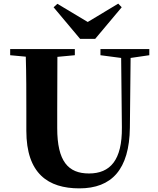

<svg xmlns="http://www.w3.org/2000/svg" viewBox="-20 -1017 869 1057"><path d="M296 -996 275 -977 421 -803H504L650 -977L631 -997L463 -896ZM533 -713 647 -698 651 -316C653 -135 586 -62 470 -62C355 -62 295 -129 295 -312V-406L296 -704L392 -713V-747H36V-713L122 -705C125 -605 125 -504 125 -406V-297C125 -61 245 20 417 20C595 20 692 -84 695 -314L699 -698L802 -713V-747H533Z"/></svg>

Font: Noto Serif CJK SC Black
Style: Regular
Weight: 900
Designer: Ryoko NISHIZUKA 西塚涼子 (kana & ideographs); Frank Grießhammer (Latin, Greek & Cyrillic); Wenlong ZHANG 张文龙 (bopomofo); San
Foundry: Adobe
Version: Version 2.001;hotconv 1.1.0;makeotfexe 2.6.0